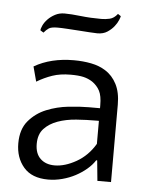

<svg xmlns="http://www.w3.org/2000/svg" viewBox="-51 -718 599 772"><g transform="rotate(5 249.0 -332.0)"><path d="M406 -668Q406 -665 401 -652.5Q396 -640 385.5 -626.5Q375 -613 358.5 -602Q342 -591 318 -591Q307 -591 286.5 -592.5Q266 -594 242.5 -595.5Q219 -597 196 -598.5Q173 -600 157 -600Q132 -600 122 -593.5Q112 -587 102 -575L89 -583Q89 -590 95 -603Q101 -616 113 -628.5Q125 -641 142 -650Q159 -659 180 -659Q206 -659 245.5 -654.5Q285 -650 329 -650Q346 -650 363 -654Q380 -658 394 -676ZM370 0 362 -82H358Q346 -63 326 -46Q306 -29 281.5 -16Q257 -3 228.5 4.5Q200 12 172 12Q106 12 73 -26.5Q40 -65 40 -123Q40 -180 69 -214Q98 -248 140 -265Q182 -282 228.5 -287Q275 -292 310 -292H355V-304Q355 -342 344.5 -362Q334 -382 314 -396Q297 -407 277.5 -411.5Q258 -416 226 -416Q184 -416 152 -405Q120 -394 90 -376L74 -436Q141 -475 234 -475Q271 -475 304 -468.5Q337 -462 362 -446Q391 -428 408 -395Q425 -362 425 -313V0ZM193 -47Q234 -47 280 -73Q326 -99 355 -148V-241H346Q305 -241 264 -238Q223 -235 189.5 -223Q156 -211 135 -188.5Q114 -166 114 -127Q114 -88 135.5 -67.5Q157 -47 193 -47Z"/></g></svg>

Font: Quattrocento Sans
Style: Regular
Weight: 400
Designer: Pablo Impallari
Foundry: Pablo Impallari, Igino Marini, Brenda Gallo
Version: Version 2.000